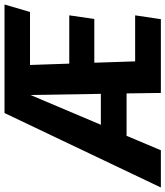

<svg xmlns="http://www.w3.org/2000/svg" viewBox="-14 -772 733 851"><g transform="rotate(-90 352.5 -346.5)"><path d="M725 -580H490L496 -406H710L694 -295H500L506 -114H710L693 0H366L364 -152H176L112 0H-53L277 -693H758ZM225 -266H362L357 -578Z"/></g></svg>

Font: Fira Sans Condensed
Style: Bold Italic
Weight: 700
Width: 3
Italic angle: -8°
Designer: Carrois Corporate & Edenspiekermann AG
Foundry: Carrois Corporate GbR & Edenspiekermann AG
Version: Version 4.203